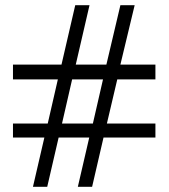

<svg xmlns="http://www.w3.org/2000/svg" viewBox="-20 -720 651 740"><path d="M392 -244 432 -414H579V-471H444L499 -700H444L390 -471H272L325 -700H270L217 -471H30V-414H203L164 -244H30V-190H151L107 0H162L206 -190H324L280 0H335L379 -190H579V-244ZM338 -244H219L258 -414H377Z"/></svg>

Font: Advent Pro
Style: Regular
Weight: 400
Designer: VivaRado, Andreas Kalpakidis
Foundry: VivaRado, Andreas Kalpakidis
Version: Version 3.000